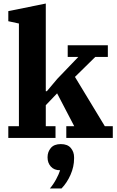

<svg xmlns="http://www.w3.org/2000/svg" viewBox="-20 -780 662 1086"><path d="M27 -66H87V-647L27 -660V-717L239 -760V-264H245L304 -334L423 -458H363V-524H590V-458H519L404 -345L573 -66H618V0H355V-66H400L303 -252L239 -185V-66H294V0H27ZM262 286Q271 276 280.5 262Q290 248 297.5 234Q305 220 311 206.5Q317 193 320 183Q286 183 267.5 162Q249 141 249 111V109Q249 79 267.5 57Q286 35 324 35Q362 35 380.5 57Q399 79 399 109V117Q399 163 379 208.5Q359 254 328 286H262Z"/></svg>

Font: IBM Plex Serif
Style: Bold
Weight: 700
Designer: Mike Abbink, Paul van der Laan, Pieter van Rosmalen
Foundry: Bold Monday
Version: Version 2.008